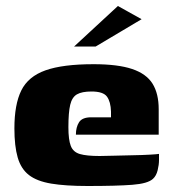

<svg xmlns="http://www.w3.org/2000/svg" viewBox="-20 -615 572 640"><path d="M272 5Q198 5 150.5 -3Q103 -11 76.5 -31.5Q50 -52 39 -90Q28 -128 28 -187Q28 -267 51 -313.5Q74 -360 131.5 -380.5Q189 -401 292 -401Q373 -401 420.5 -385Q468 -369 488.5 -336Q509 -303 509 -251V-166H233Q233 -191 243.5 -207.5Q254 -224 284 -224H350V-243Q349 -276 336.5 -293Q324 -310 285 -310Q253 -310 236.5 -300.5Q220 -291 214 -265.5Q208 -240 208 -191Q208 -149 216 -128.5Q224 -108 246.5 -101.5Q269 -95 312 -95Q329 -95 359.5 -96Q390 -97 422.5 -97.5Q455 -98 480 -99.5Q505 -101 510 -102V-81Q510 -66 505.5 -47.5Q501 -29 490 -19Q473 -3 421 1Q369 5 272 5ZM227 -460 373 -595 452 -551 299 -460Z"/></svg>

Font: Genos ExtraBold
Style: Regular
Weight: 800
Designer: Robert E. Leuschke
Foundry: Robert E. Leuschke
Version: Version 1.010